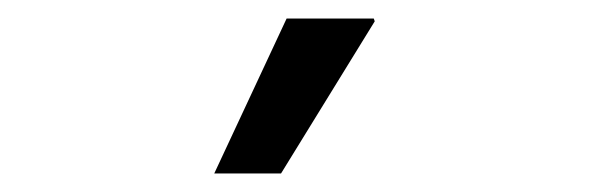

<svg xmlns="http://www.w3.org/2000/svg" viewBox="-20 -776 640 207"><path d="M211 -589 289 -756H383L384 -753L283 -589Z"/></svg>

Font: Chivo Mono
Style: Regular
Weight: 400
Monospace: yes
Designer: Hector Gatti
Foundry: Omnibus-Type
Version: Version 1.008; ttfautohint (v1.8.4.7-5d5b)